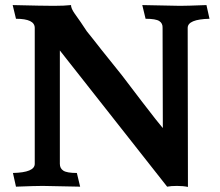

<svg xmlns="http://www.w3.org/2000/svg" viewBox="-20 -733 866 757"><path d="M721 4Q702 0 678 0Q654 0 639 3L216 -534V-87Q216 -69 230 -60Q244 -51 283 -51L296 3Q176 0 148 0Q120 0 43 3L31 -51Q117 -53 117 -87V-623Q117 -659 43 -659L30 -713Q150 -710 192 -710Q234 -710 260 -713Q260 -700 274 -680Q288 -660 298 -646Q308 -632 322 -610Q338 -590 350 -575Q362 -560 379 -538Q446 -455 460 -437Q474 -418 540 -332Q606 -246 622 -228L621 -623Q622 -641 608 -650Q594 -659 554 -659L541 -713Q662 -710 690 -710Q718 -710 794 -713L806 -659Q720 -657 720 -623Z"/></svg>

Font: Lusitana
Style: Bold
Weight: 700
Designer: Ana Paula Megda
Foundry: Ana Paula Megda
Version: Version 1.001; ttfautohint (v1.4.1)